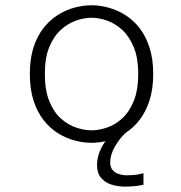

<svg xmlns="http://www.w3.org/2000/svg" viewBox="-20 -532 690 730"><path d="M328 11Q296.5 11 263.8 2.2Q231 -6.5 200.5 -25.5Q170 -44.5 145.8 -75.2Q121.5 -106 107.5 -149.5Q93.5 -193 93.5 -251Q93.5 -308.5 107.5 -352Q121.5 -395.5 145.8 -426Q170 -456.5 200.5 -475.5Q231 -494.5 263.8 -503.2Q296.5 -512 328 -512Q359 -512 391.8 -503.2Q424.5 -494.5 455.2 -475.5Q486 -456.5 510 -426Q534 -395.5 548.2 -352Q562.5 -308.5 562.5 -251Q562.5 -193 548.2 -149.5Q534 -106 510 -75.2Q486 -44.5 455.2 -25.5Q424.5 -6.5 391.8 2.2Q359 11 328 11ZM328 -36.5Q355.5 -36.5 386.2 -46.8Q417 -57 444 -81.2Q471 -105.5 488.2 -147.2Q505.5 -189 505.5 -251Q505.5 -312.5 488.2 -353.5Q471 -394.5 444 -419Q417 -443.5 386.2 -454Q355.5 -464.5 328 -464.5Q300.5 -464.5 269.8 -454Q239 -443.5 211.8 -419Q184.5 -394.5 167.5 -353.5Q150.5 -312.5 150.5 -251Q150.5 -189 167.5 -147.2Q184.5 -105.5 211.8 -81.2Q239 -57 269.8 -46.8Q300.5 -36.5 328 -36.5ZM525.5 126.5V170.5Q511.5 173.5 493.8 175.5Q476 177.5 455 177.5Q427 177.5 402.8 169.5Q378.5 161.5 363.8 143.8Q349 126 349 95.5Q349 69 359 44.2Q369 19.5 385.2 -0.8Q401.5 -21 419.5 -33H465Q439 -12 419 21.5Q399 55 399 86Q399 104 408.5 114.8Q418 125.5 432.5 130Q447 134.5 462 134.5Q475.5 134.5 487 133.5Q498.5 132.5 508.5 130.5Q518.5 128.5 525.5 126.5Z"/></svg>

Font: Trispace Thin ExtraLight
Style: Regular
Weight: 250
Version: Version 1.210